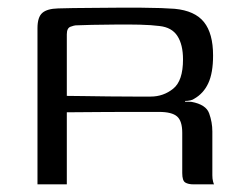

<svg xmlns="http://www.w3.org/2000/svg" viewBox="-20 -482 637 502"><path d="M362.5 -189.4Q362.5 -189.4 334.1 -189.4Q305.8 -189.4 259 -189.2Q212.2 -189.1 154.7 -188.4V0H78V-408.3Q78 -437.3 90.7 -448.3Q103.3 -459.3 132 -460Q147 -460.7 171.5 -460.9Q196 -461 226.1 -461.4Q256.3 -461.7 287.9 -461.9Q319.4 -462 348.7 -461.9Q378 -461.7 400.9 -460.9Q423.7 -460 436.7 -459Q489.5 -454 513.3 -424.3Q537.1 -394.6 537.1 -337Q537.1 -291.1 524.5 -264.2Q512 -237.4 487.4 -223.6Q484.3 -221.1 477.4 -219.5Q470.6 -218 463.9 -218V-216Q467.7 -216 472.8 -216Q477.9 -216 480.7 -215.7Q518.7 -208.7 526.9 -185.5Q535.2 -162.3 535.2 -138.3V-23.7Q535.2 -14.3 537 -7.7Q538.7 -1 539.7 0H486.2Q472.2 0 464.4 -4.8Q456.5 -9.6 456.5 -29.5V-134.7Q456.5 -165.7 443 -177.5Q429.5 -189.4 395.5 -189.4ZM154.7 -231.3Q169.1 -231.3 199.2 -230.8Q229.3 -230.3 264.7 -229.9Q300 -229.5 330.1 -229.5Q360.2 -229.5 373.9 -229.5Q407.2 -229.5 432.8 -250.1Q458.5 -270.6 458.5 -326.6Q458.5 -365.2 443.9 -387.8Q429.4 -410.5 396.8 -414Q376.4 -416.7 345.4 -417.5Q314.4 -418.2 281.2 -417.8Q248 -417.5 220.1 -417Q192.2 -416.5 177.8 -415.7Q174.6 -415.7 164.6 -412.2Q154.7 -408.7 154.7 -392.3Z"/></svg>

Font: Genos Thin
Style: Regular
Weight: 100
Designer: Robert E. Leuschke
Foundry: Robert E. Leuschke
Version: Version 1.010